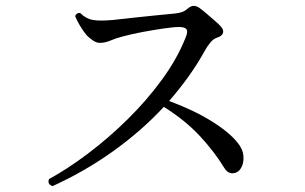

<svg xmlns="http://www.w3.org/2000/svg" viewBox="-20 -656 1040 654"><path d="M159 -22Q140 -29 147 -46Q211 -81 280.5 -133.5Q350 -186 415 -250Q480 -314 531.5 -384.5Q583 -455 611 -525Q621 -548 615.5 -556Q610 -564 590 -564Q572 -564 537.5 -559Q503 -554 465.5 -547Q428 -540 399 -532Q375 -526 356.5 -518Q338 -510 320 -510Q309 -510 297.5 -517.5Q286 -525 275 -536Q262 -552 251.5 -570Q241 -588 236 -601Q238 -607 243 -610Q248 -613 254 -611Q273 -592 296.5 -588Q320 -584 365 -588Q391 -591 428 -595Q465 -599 504.5 -603Q544 -607 576 -610Q605 -613 617 -625Q630 -636 639 -636Q648 -636 658 -630Q668 -623 682.5 -610.5Q697 -598 711 -586Q725 -574 732 -566Q743 -554 739.5 -543.5Q736 -533 720 -528Q707 -524 696 -510.5Q685 -497 677 -482Q652 -437 621.5 -394.5Q591 -352 556 -312Q640 -281 701 -243Q762 -205 790 -169Q807 -148 809 -126.5Q811 -105 804 -89.5Q797 -74 786 -69Q760 -58 744 -84Q710 -140 660 -193.5Q610 -247 538 -292Q462 -210 365.5 -141Q269 -72 159 -22Z"/></svg>

Font: Zen Old Mincho
Style: Regular
Weight: 400
Designer: Yoshimichi Ohira
Foundry: Positype
Version: Version 1.001